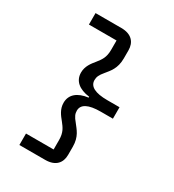

<svg xmlns="http://www.w3.org/2000/svg" viewBox="-212 -877 1023 1132"><g transform="rotate(30 300.0 -311.0)"><path d="M100 -760V-682H288V-618C288 -565 269 -542 248 -515C225 -487 201 -457 201 -414C201 -358 242 -323 314 -314V-308C242 -299 201 -264 201 -208C201 -165 225 -135 248 -107C269 -80 288 -57 288 -4V60H100V138H276C347 138 378 98 378 45V-10C378 -80 346 -110 322 -142C299 -169 292 -186 292 -207C292 -250 334 -272 417 -272H500V-350H417C334 -350 292 -372 292 -415C292 -436 299 -453 322 -480C346 -510 378 -542 378 -612V-667C378 -720 347 -760 276 -760Z"/></g></svg>

Font: IBM Mono Medium
Style: Regular
Weight: 500
Monospace: yes
Designer: Mike Abbink, Paul van der Laan, Pieter van Rosmalen
Foundry: Bold Monday
Version: Version 2.3